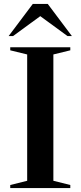

<svg xmlns="http://www.w3.org/2000/svg" viewBox="-20 -955 409 975"><path d="M337 -15.5V0H32V-15.5L118 -37V-678.5L32 -699.5V-715H337V-699.5L251 -678.5V-37ZM322.5 -772 184.5 -873 46.5 -772H24L146.5 -935H222.5L345 -772Z"/></svg>

Font: Newsreader 72pt Medium
Style: Regular
Weight: 500
Designer: Hugues Gentile
Foundry: Production Type
Version: Version 1.003; ttfautohint (v1.8.3)